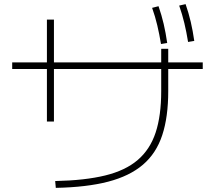

<svg xmlns="http://www.w3.org/2000/svg" viewBox="-20 -875 1040 929"><path d="M247 1Q391 -2 489 -26Q587 -50 646.5 -101Q706 -152 733 -233.5Q760 -315 760 -434V-557V-639H794V-557V-434Q794 -309 765 -221Q736 -133 671.5 -78Q607 -23 503.5 4Q400 31 250 34ZM207 -287V-780H241V-287ZM39 -541V-573H961V-541ZM759 -662Q751 -710 741 -752.5Q731 -795 716 -837L747 -845Q762 -802 772 -759Q782 -716 789 -667ZM890 -672Q882 -721 872 -763Q862 -805 847 -848L878 -855Q893 -812 903 -769Q913 -726 920 -677Z"/></svg>

Font: M PLUS 1 Code ExtraLight
Style: Regular
Weight: 250
Designer: Coji Morishita
Foundry: UNDERFOREST DESIGN
Version: Version 1.002